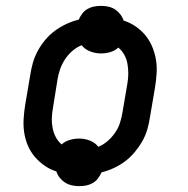

<svg xmlns="http://www.w3.org/2000/svg" viewBox="-20 -587 640 654"><path d="M249 47Q236 47 223.5 44Q211 41 201 34.5Q191 28 183.5 18.5Q176 9 172 -3Q150 -10 131.5 -23Q113 -36 98.5 -53Q84 -70 75 -91Q66 -112 62.5 -135Q59 -158 60.5 -182.5Q62 -207 66 -231L83 -331Q86 -352 92 -373Q98 -394 108.5 -413.5Q119 -433 134 -451Q149 -469 167.5 -482.5Q186 -496 206.5 -505.5Q227 -515 248 -520Q253 -531 260.5 -541Q268 -551 279 -557Q290 -563 301.5 -565Q313 -567 325 -567Q338 -567 350.5 -564Q363 -561 372.5 -554.5Q382 -548 389.5 -538.5Q397 -529 401 -517Q423 -510 442 -497Q461 -484 475 -467Q489 -450 498 -429Q507 -408 511 -385Q515 -362 513.5 -337.5Q512 -313 508 -289L491 -189Q488 -168 482 -147Q476 -126 465 -106.5Q454 -87 439 -69Q424 -51 406 -37.5Q388 -24 367.5 -14.5Q347 -5 326 0Q321 11 313.5 21Q306 31 295 37Q284 43 272.5 45Q261 47 249 47ZM315 -87Q332 -94 346.5 -106.5Q361 -119 372 -135Q383 -151 388.5 -168Q394 -185 397 -203L414 -303Q417 -320 417 -337Q417 -354 414 -370.5Q411 -387 403 -401Q395 -415 383 -425Q371 -414 355.5 -409.5Q340 -405 324 -405Q305 -405 287 -412Q269 -419 258 -433Q241 -426 226.5 -413.5Q212 -401 201.5 -385Q191 -369 185 -352Q179 -335 176 -317L160 -217Q157 -200 156.5 -183Q156 -166 159.5 -149.5Q163 -133 170.5 -119Q178 -105 190 -95Q202 -106 218 -110.5Q234 -115 250 -115Q269 -115 286.5 -108Q304 -101 315 -87Z"/></svg>

Font: Iosevka Etoile Medium
Style: Italic
Weight: 500
Italic angle: -9°
Designer: Belleve Invis
Foundry: Belleve Invis
Version: Version 22.1.2; ttfautohint (v1.8.4)